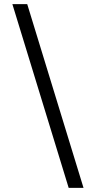

<svg xmlns="http://www.w3.org/2000/svg" viewBox="-20 -768 432 931"><path d="M40 -748H112L385 143H313Z"/></svg>

Font: IBM Plex Serif Medium
Style: Regular
Weight: 500
Designer: Mike Abbink, Paul van der Laan, Pieter van Rosmalen
Foundry: Bold Monday
Version: Version 2.5